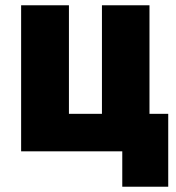

<svg xmlns="http://www.w3.org/2000/svg" viewBox="-20 -573 666 727"><path d="M443 134V0H60V-553H241V-142H366V-553H546V-142H617V134Z"/></svg>

Font: Noto Sans SemiCondensed Black
Style: Regular
Weight: 900
Width: 4
Designer: Monotype Design Team
Foundry: Monotype Imaging Inc.
Version: Version 2.013; ttfautohint (v1.8.4.7-5d5b)